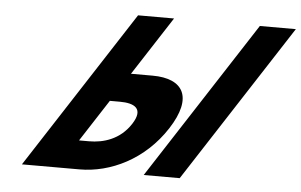

<svg xmlns="http://www.w3.org/2000/svg" viewBox="-50 -776 1330 849"><g transform="rotate(5 615.0 -351.5)"><path d="M1230 -702.1H1070.2L616 -0.9H775.8ZM75.4 -0.9 529.6 -702.1H689.4L520.9 -442H617C753.8 -442 804.4 -361.3 710.8 -216.8C616.6 -71.4 468.1 -0.9 331.2 -0.9ZM438.3 -314.5 317.8 -128.4H362.8C425.7 -128.4 499 -149.6 545.8 -221.9C592 -293.3 546.3 -314.5 483.4 -314.5Z"/></g></svg>

Font: Hussar
Style: BdWodka
Weight: 700
Foundry: Cannot Into Space Fonts
Version: Version 2.00